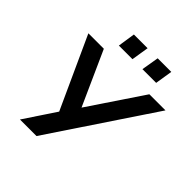

<svg xmlns="http://www.w3.org/2000/svg" viewBox="-237 -1073 1238 1238"><g transform="rotate(45 382.0 -453.5)"><path d="M142 0 299 -236 294 -195 61 -705H202L369 -334H368L617 -705H764L293 0ZM471 -788 491 -907H615L596 -788ZM256 -788 274 -907H399L380 -788Z"/></g></svg>

Font: Nunito Sans 7pt
Style: Bold Italic
Weight: 700
Italic angle: -9°
Version: Version 3.101;gftools[0.9.27]